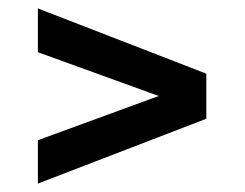

<svg xmlns="http://www.w3.org/2000/svg" viewBox="-20 -481 581 456"><path d="M70 -45V-148L357 -253L70 -357V-461L470 -306V-199Z"/></svg>

Font: Saira Thin SemiBold
Style: Regular
Weight: 600
Version: Version 1.101